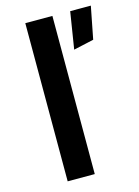

<svg xmlns="http://www.w3.org/2000/svg" viewBox="-112 -787 613 849"><g transform="rotate(-15 195.0 -362.0)"><path d="M90 0V-724H214V0ZM268.5 -555 295.5 -724H390L361 -575.5Z"/></g></svg>

Font: Science Gothic
Style: Regular
Weight: 400
Designer: Thomas Phinney, Vassil Kateliev, Brandon Buerkle
Foundry: Font Detective LLC
Version: Version 1.018